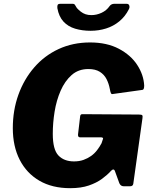

<svg xmlns="http://www.w3.org/2000/svg" viewBox="-20 -974 797 1004"><path d="M347 10Q253 10 186 -29Q119 -68 83 -138.5Q47 -209 47 -304Q47 -397 76 -478Q105 -559 158.5 -621Q212 -683 286.5 -717.5Q361 -752 451 -752Q539 -752 601.5 -719Q664 -686 697.5 -634.5Q731 -583 734 -527Q734 -505 725 -504L567 -482Q563 -481 560 -487Q557 -493 554 -510Q549 -537 537 -560.5Q525 -584 502 -598.5Q479 -613 442 -613Q390 -613 354.5 -581.5Q319 -550 297 -499.5Q275 -449 265.5 -390Q256 -331 256 -274Q256 -192 285.5 -161Q315 -130 367 -130Q395 -130 417 -138Q439 -146 456.5 -158.5Q474 -171 487.5 -188.5Q501 -206 511 -225L517 -243Q524 -256 507 -256H398Q387 -256 388 -271L399 -365Q400 -377 410 -377L706 -375Q720 -375 723.5 -371.5Q727 -368 725 -356L677 -13Q675 0 660 0H627Q611 0 604 -16L580 -82Q577 -88 571.5 -87.5Q566 -87 559 -79Q541 -59 513 -38.5Q485 -18 444.5 -4Q404 10 347 10ZM643 -954Q653 -954 656 -945Q659 -936 654 -926Q635 -888 604 -862.5Q573 -837 534.5 -825Q496 -813 454 -813Q410 -813 373 -824Q336 -835 312 -861Q288 -887 280 -931Q279 -940 281 -947Q283 -954 295 -954H361Q369 -954 372.5 -947.5Q376 -941 382 -932Q391 -922 402.5 -913Q414 -904 427.5 -899.5Q441 -895 458 -895Q485 -895 511 -907Q537 -919 553 -942Q558 -949 564.5 -951.5Q571 -954 576 -954Z"/></svg>

Font: Libre Franklin ExtraBold
Style: Italic
Weight: 800
Italic angle: -8°
Designer: Pablo Impallari, Rodrigo Fuenzalida, Nhung Nguyen
Foundry: Impallari Type
Version: Version 3.000